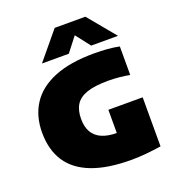

<svg xmlns="http://www.w3.org/2000/svg" viewBox="-145 -919 946 1041"><g transform="rotate(-20 328.0 -398.5)"><path d="M436 9Q299 9 209 -25.5Q119 -60 74.5 -127.8Q30 -195.5 30 -295.5Q30 -390 75 -459.2Q120 -528.5 211.5 -565.8Q303 -603 442.5 -603Q481.5 -603 518.5 -600Q555.5 -597 586 -590.5V-426Q559.5 -431 528.2 -434.2Q497 -437.5 463.5 -437.5Q385 -437.5 339.2 -421.8Q293.5 -406 273.8 -374Q254 -342 254 -292.5Q254 -247 271.5 -216.5Q289 -186 324.2 -170.5Q359.5 -155 413.5 -155Q434.5 -155 459 -156.8Q483.5 -158.5 502.5 -160.5L410 -88V-289H608V-6Q566 0.5 521.2 4.8Q476.5 9 436 9ZM157.5 -648 288.5 -806H465.5L596.5 -648H441.5L362 -750.5H392L312.5 -648Z"/></g></svg>

Font: Encode Sans SC Condensed Thin Black
Style: Regular
Weight: 900
Version: Version 3.002